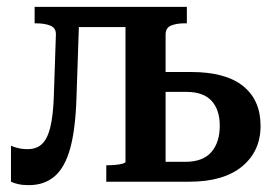

<svg xmlns="http://www.w3.org/2000/svg" viewBox="-20 -530 796 560"><path d="M137 -249 143 -428Q144 -448 127.5 -455Q111 -462 84 -462H81V-510H212L203 -243Q200 -152 184.5 -96.5Q169 -41 139 -15.5Q109 10 64 10Q46 10 33 7Q20 4 12 0V-105Q18 -102 31 -98.5Q44 -95 61 -95Q86 -95 102 -109.5Q118 -124 126.5 -158Q135 -192 137 -249ZM172 -451V-510H413V-451ZM346 -58V-510H525V-462H519Q495 -462 479 -455.5Q463 -449 463 -429V-58H520Q572 -58 596.5 -86.5Q621 -115 621 -163Q621 -210 597 -236Q573 -262 524 -262H427V-320H537Q638 -320 689 -279Q740 -238 740 -163Q740 -89 686 -44.5Q632 0 532 0H290V-48H293Q303 -48 315.5 -49Q328 -50 337 -52.5Q346 -55 346 -58Z"/></svg>

Font: Roboto Serif 28pt Condensed Medium
Style: Regular
Weight: 500
Width: 3
Designer: Greg Gazdowicz
Foundry: Commercial Type
Version: Version 1.008